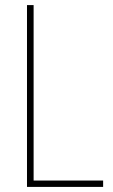

<svg xmlns="http://www.w3.org/2000/svg" viewBox="-20 -734 444 754"><path d="M385 0V-25H112V-714H86V0Z"/></svg>

Font: Noto Sans Display SemiCondensed Thin
Style: Regular
Weight: 250
Width: 4
Designer: Monotype Design team
Foundry: Monotype Imaging Inc.
Version: 1.000